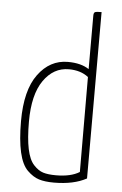

<svg xmlns="http://www.w3.org/2000/svg" viewBox="-53 -773 523 822"><g transform="rotate(5 208.0 -362.5)"><path d="M316 -717Q316 -730 322.5 -732.5Q329 -735 350 -735V-20Q295 10 210 10Q171 10 145.5 2Q120 -6 95.5 -30Q71 -54 59 -106.5Q47 -159 47 -240Q47 -373 97.5 -441.5Q148 -510 225 -510Q282 -510 316 -487ZM316 -453Q283 -479 232 -479Q166 -479 123.5 -418Q81 -357 81 -241Q81 -169 90.5 -123.5Q100 -78 120 -56.5Q140 -35 161 -28.5Q182 -22 216 -22Q280 -22 317 -45Z"/></g></svg>

Font: Yanone Kaffeesatz Thin
Style: Regular
Weight: 250
Designer: Yanone (Cyrillic: Daniel Pouzeot)
Foundry: Yanone
Version: Version 1.003;PS 001.003;hotconv 1.0.88;makeotf.lib2.5.64775